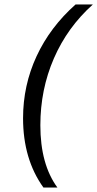

<svg xmlns="http://www.w3.org/2000/svg" viewBox="-20 -736 439 866"><path d="M84 -203Q84 -351 145 -482.5Q206 -614 321 -716H399Q284 -613 223 -472.5Q162 -332 162 -171Q162 5 239 110H176Q84 -18 84 -203Z"/></svg>

Font: MedMera Sans
Style: Italic
Weight: 400
Italic angle: -11°
Designer: Kasper Nordkvist
Foundry: UNCUT.wtf
Version: Version 1.300